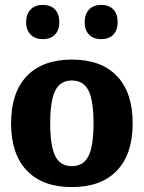

<svg xmlns="http://www.w3.org/2000/svg" viewBox="-20 -745 584 780"><path d="M455 -436Q519 -369 519 -244Q519 -119 455 -52Q391 15 272 15Q153 15 89 -52Q25 -119 25 -244Q25 -369 89 -436Q153 -503 272 -503Q391 -503 455 -436ZM339.5 -111Q360 -152 360 -244Q360 -336 339.5 -377Q319 -418 272 -418Q225 -418 204.5 -377Q184 -336 184 -244Q184 -152 204.5 -111Q225 -70 272 -70Q319 -70 339.5 -111ZM221 -655Q221 -623 203.5 -604.5Q186 -586 154 -586Q122 -586 104 -605Q86 -624 86 -655Q86 -687 104 -706Q122 -725 154 -725Q186 -725 203.5 -706.5Q221 -688 221 -655ZM458 -655Q458 -623 440.5 -604.5Q423 -586 391 -586Q359 -586 341.5 -604.5Q324 -623 324 -655Q324 -687 341.5 -706Q359 -725 391 -725Q423 -725 440.5 -706.5Q458 -688 458 -655Z"/></svg>

Font: Andada
Style: Bold
Weight: 700
Designer: Carolina Giovagnoli
Foundry: Carolina Giovagnoli
Version: Version 1.003